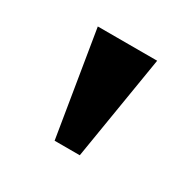

<svg xmlns="http://www.w3.org/2000/svg" viewBox="-77 -795 443 438"><g transform="rotate(30 145.0 -576.5)"><path d="M111.9 -439 66.9 -714H223.3L178.2 -439Z"/></g></svg>

Font: Noto Serif Hebrew
Style: Regular
Weight: 400
Designer: Monotype Design Team
Foundry: Monotype Imaging Inc.
Version: Version 2.003